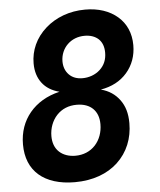

<svg xmlns="http://www.w3.org/2000/svg" viewBox="-53 -788 709 849"><g transform="rotate(-5 301.0 -364.0)"><path d="M245.1 14.2C326.7 14.2 391.1 -11.2 435.5 -52.2C483.9 -97.2 507.8 -157.7 507.8 -225.1C507.8 -269 497.6 -301.8 478 -328.6C458 -356 430.7 -374.5 395 -383.8C443.8 -392.1 482.9 -412.6 511.7 -445.8C540.5 -479 555.2 -520.5 555.2 -566.9C555.2 -621.1 535.2 -664.1 500.5 -694.3C463.9 -726.1 414.6 -742.2 356.4 -742.2C286.1 -742.2 225.1 -718.3 180.7 -679.2C132.3 -636.7 108.9 -581.5 108.9 -524.9C108.9 -488.3 118.7 -460 135.3 -438C153.3 -414.1 178.7 -398.9 211.9 -390.1C155.3 -377 110.4 -349.6 79.1 -312C47.9 -274.4 30.8 -227.1 30.8 -171.9C30.8 -113.3 49.8 -66.9 86.9 -34.7C123 -3.4 176.8 14.2 245.1 14.2ZM318.8 -440.9C294.9 -440.9 274.4 -447.8 258.8 -463.9C244.1 -479 236.8 -499.5 236.8 -522.5C236.8 -552.7 249 -579.1 267.6 -597.2C287.6 -616.7 314 -627 344.2 -627C369.6 -627 390.6 -619.6 405.8 -605.5C420.9 -590.8 428.2 -570.8 428.2 -544.9C428.2 -514.6 418 -489.7 397 -470.2C376 -450.7 347.2 -440.9 318.8 -440.9ZM257.8 -102.1C229.5 -102.1 204.6 -110.4 186.5 -127C167.5 -144.5 159.2 -169.4 159.2 -197.8C159.2 -231.9 171.4 -265.6 193.8 -289.6C216.8 -314 246.6 -326.2 282.7 -326.2C314.9 -326.2 338.4 -316.4 354 -301.3C370.1 -285.6 379.9 -263.2 379.9 -231.4C379.9 -196.3 368.2 -163.1 346.2 -139.2C323.7 -114.7 292.5 -102.1 257.8 -102.1Z"/></g></svg>

Font: Hack
Style: Bold Oblique
Weight: 700
Italic angle: -12°
Monospace: yes
Designer: Christopher Simpkins
Foundry: Christopher Simpkins
Version: Version 2.010